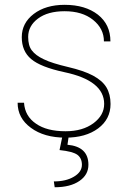

<svg xmlns="http://www.w3.org/2000/svg" viewBox="-20 -558 538 792"><path d="M409.7 -129.4C409.7 -98.1 395 -71.8 365.7 -49.8C335.9 -27.8 297.9 -16.6 250.5 -16.6C250.5 -16.6 250.5 -16.6 250.5 -16.6C199.2 -16.6 158.2 -26.9 128.4 -47.9C98.1 -68.4 81.5 -97.2 79.1 -134.3C79.1 -134.3 52.7 -134.3 52.7 -134.3C52.7 -134.3 52.7 -134.3 52.7 -134.3C52.7 -91.8 70.8 -57.6 107.4 -30.8C143.6 -3.9 191.4 9.8 250.5 9.8C250.5 9.8 250.5 9.8 250.5 9.8C305.7 9.8 350.6 -2.9 384.8 -28.3C418.9 -53.7 436 -87.4 436 -128.9C436 -128.9 436 -128.9 436 -128.9C436 -155.8 430.2 -178.7 418.9 -197.8C407.7 -216.3 389.2 -232.4 363.8 -246.1C338.4 -259.8 303.7 -271.5 260.3 -281.7C216.8 -292 183.6 -302.2 160.6 -313.5C137.7 -324.2 121.6 -336.4 111.3 -350.1C101.1 -363.3 96.2 -381.8 96.2 -405.8C96.2 -405.8 96.2 -405.8 96.2 -405.8C96.2 -436 109.9 -461.4 136.7 -481.4C163.6 -501.5 200.2 -511.7 246.6 -511.7C246.6 -511.7 246.6 -511.7 246.6 -511.7C294.9 -511.7 334 -500 363.8 -476.1C393.6 -452.1 408.7 -422.9 408.7 -387.2C408.7 -387.2 435.5 -387.2 435.5 -387.2C435.5 -387.2 435.5 -387.2 435.5 -387.2C435.5 -433.6 418.5 -470.2 383.8 -497.6C349.1 -524.4 303.7 -538.1 246.6 -538.1C246.6 -538.1 246.6 -538.1 246.6 -538.1C194.3 -538.1 151.9 -525.4 119.1 -500.5C86.4 -475.6 69.8 -443.4 69.8 -404.8C69.8 -404.8 69.8 -404.8 69.8 -404.8C69.8 -366.2 82.5 -336.4 108.4 -314.5C134.3 -292.5 179.7 -274.4 245.6 -260.3C245.6 -260.3 245.6 -260.3 245.6 -260.3C355 -237.3 409.7 -193.4 409.7 -129.4C409.7 -129.4 409.7 -129.4 409.7 -129.4ZM237.8 2C237.8 2 225.6 61 225.6 61C225.6 61 225.6 61 225.6 61C262.2 64.9 286.6 71.3 299.3 80.6C311.5 89.8 317.9 103.5 317.9 121.6C317.9 121.6 317.9 121.6 317.9 121.6C317.9 141.6 306.6 158.2 284.7 170.9C262.7 184.1 234.9 190.4 202.1 190.4C202.1 190.4 205.6 214.4 205.6 214.4C205.6 214.4 205.6 214.4 205.6 214.4C249 214.4 282.7 205.6 307.6 188.5C332.5 171.4 344.7 149.4 344.7 121.6C344.7 121.6 344.7 121.6 344.7 121.6C344.7 71.8 315.9 44.4 258.3 39.1C258.3 39.1 263.7 2 263.7 2C263.7 2 237.8 2 237.8 2Z"/></svg>

Font: WOX
Style: Regular
Weight: 500
Designer: Google
Foundry: ""
Version: ""